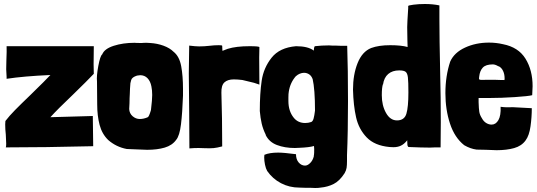

<svg xmlns="http://www.w3.org/2000/svg" viewBox="-20 -733 2686 960"><path d="M448 -412Q448 -376 449 -364Q417 -330 347 -262Q267 -186 232 -147L444 -153L445 -80Q446 -58 446 -2Q200 4 9 4Q11 0 11 -15Q11 -28 9 -60Q6 -87 6 -111Q6 -123 7 -128Q26 -153 55 -182.5Q84 -212 132 -258Q211 -335 232 -358Q98 -352 13 -339V-349Q11 -379 11 -387L12 -434Q14 -478 13 -502H177H440H449Z M689 -518Q695 -519 714 -519Q726 -519 731 -518Q766 -516 797.5 -504.5Q829 -493 848 -474Q877 -451 886 -402Q895 -353 895 -288V-255Q892 -170 885 -112Q878 -54 861 -34Q841 -6 803.5 5Q766 16 716 16Q697 16 663 14Q631 12 614 12Q561 2 521 -33Q490 -63 478 -108.5Q466 -154 466 -211L465 -325Q462 -352 471.5 -403Q481 -454 491 -461Q502 -489 548.5 -504Q595 -519 653 -519Q658 -518 689 -518ZM629 -263 628 -243Q628 -218 626 -188Q627 -166 643 -152Q659 -138 679 -138Q699 -138 719 -147Q725 -150 734 -180L735 -185Q741 -235 741 -258Q741 -282 737 -301Q732 -327 717.5 -342Q703 -357 681 -357Q677 -357 665 -355Q640 -347 636 -333L632 -317Q631 -307 630 -289.5Q629 -272 629 -263Z M1119 -489Q1161 -502 1228 -502Q1277 -502 1277 -497L1276 -445L1277 -310L1250 -319L1192 -333Q1168 -336 1149 -336Q1118 -336 1102 -321Q1086 -306 1087 -269Q1091 -146 1091 -1Q1065 6 1048 7.5Q1031 9 1005 8Q995 7 973 7Q949 7 927 9Q927 -111 926 -169Q924 -299 924 -366Q924 -415 926 -505Q958 -501 976 -501Q1002 -501 1027 -504Q1051 -507 1074 -507Q1091 -507 1091 -504L1092 -480V-479Q1097 -480 1104.5 -483.5Q1112 -487 1119 -489Z M1720 -227Q1720 -72 1715 43V72Q1715 93 1713 106Q1711 119 1703 133Q1678 172 1648 187Q1618 202 1583 205Q1573 207 1556 207L1532 206H1508L1477 205Q1427 205 1385 183Q1343 161 1316 122Q1309 110 1305 90.5Q1301 71 1301 54Q1301 45 1302 41Q1328 30 1371 30Q1399 30 1460 38Q1460 64 1473.5 79.5Q1487 95 1505 95Q1518 95 1531 82Q1544 69 1549 49V46L1550 40Q1551 36 1551 12Q1550 8 1550 -3Q1527 4 1477 6Q1462 6 1454 7Q1404 7 1364.5 -8Q1325 -23 1308 -59H1309Q1295 -87 1288.5 -115Q1282 -143 1279 -178Q1279 -266 1288.5 -330Q1298 -394 1338 -444.5Q1378 -495 1460 -502Q1520 -502 1549 -480Q1549 -495 1554 -502Q1589 -506 1625 -506L1642 -505H1659L1685 -504H1716Q1720 -388 1720 -227ZM1555 -180Q1555 -287 1543 -339V-338Q1537 -354 1525.5 -361.5Q1514 -369 1500 -369Q1490 -369 1479 -364.5Q1468 -360 1461 -353V-354Q1431 -321 1424 -275Q1422 -265 1422 -245V-228Q1422 -177 1449 -144Q1470 -118 1506 -118Q1522 -118 1536 -123Q1544 -126 1548 -140.5Q1552 -155 1555 -180Z M2104 -713Q2144 -713 2177 -706V-638Q2177 -543 2181 -361Q2184 -249 2184 -122Q2184 -35 2183 4H2155L2129 5Q2090 5 2022 2Q2017 -3 2017 -9L2016 -32L2014 -29Q2000 -12 1984 -4.5Q1968 3 1947 3Q1933 3 1926 2H1927Q1853 -5 1813.5 -46Q1774 -87 1760.5 -146Q1747 -205 1745 -285Q1745 -360 1768 -417.5Q1791 -475 1836 -493Q1874 -507 1931 -507Q1986 -507 2018 -498L2017 -533Q2016 -558 2016 -597Q2016 -617 2021 -692V-703Q2021 -706 2047 -709.5Q2073 -713 2104 -713ZM1889 -257Q1889 -206 1910 -168.5Q1931 -131 1965 -131Q2002 -131 2012 -164.5Q2022 -198 2022 -271Q2022 -325 2019.5 -346Q2017 -367 2008 -374Q1999 -381 1976 -381Q1942 -381 1921 -363Q1900 -345 1895 -310V-313Q1889 -297 1889 -257Z M2390 -141Q2398 -126 2411 -118Q2424 -110 2438 -110Q2459 -110 2472 -132.5Q2485 -155 2483 -199Q2512 -195 2545 -197L2639 -192Q2639 -147 2632.5 -101Q2626 -55 2608 -31Q2588 -3 2550.5 7.5Q2513 18 2463 18Q2444 18 2410 16Q2394 15 2363 15Q2332 11 2301 -7Q2253 -45 2230 -115Q2207 -185 2207 -267Q2207 -353 2231 -425Q2251 -470 2305 -495Q2359 -520 2425 -520Q2461 -520 2495 -512Q2572 -497 2607.5 -439.5Q2643 -382 2643 -302Q2643 -289 2641 -257Q2622 -252 2554 -247.5Q2486 -243 2427 -243H2373V-222Q2374 -189 2376.5 -173.5Q2379 -158 2390 -141ZM2444 -411Q2409 -411 2394 -395Q2379 -379 2376 -350Q2375 -346 2375 -341Q2375 -335 2381 -334Q2387 -333 2411 -334H2455L2485 -333H2498Q2501 -332 2502 -333Q2503 -334 2503 -337V-341Q2503 -362 2495.5 -378Q2488 -394 2475 -401L2471 -402Q2456 -411 2444 -411Z"/></svg>

Font: Londrina Solid Black
Style: Regular
Weight: 900
Designer: Marcelo Magalhaes
Foundry: Marcelo Magalhães
Version: Version 1.002